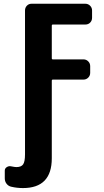

<svg xmlns="http://www.w3.org/2000/svg" viewBox="-20 -750 540 1001"><path d="M424.8 -730.5Q439.5 -730.5 449.7 -720.2Q460 -710 460 -695.3V-657.2Q460 -642.6 450.2 -632.3Q440.4 -622.1 424.8 -622.1H254.9Q250 -622.1 250 -617.2V-445.3Q250 -440.4 254.9 -440.4H415Q429.7 -440.4 439.9 -430.2Q450.2 -419.9 450.2 -405.3V-370.1Q450.2 -355.5 439.9 -345.2Q429.7 -335 415 -335H254.9Q250 -335 250 -330.1V75.2Q250 230.5 99.6 230.5Q68.4 230.5 39.1 223.6Q24.4 220.7 14.6 208.5Q4.9 196.3 4.9 179.7V139.6Q4.9 127.9 15.6 121.1Q26.4 114.3 38.1 117.2Q57.6 121.1 65.4 121.1Q90.8 121.1 100.6 106.9Q110.4 92.8 110.4 54.7V-695.3Q110.4 -710 120.1 -720.2Q129.9 -730.5 144.5 -730.5Z"/></svg>

Font: Rounded-L Mgen+ 1mn bold
Style: Bold
Weight: 700
Designer: [Source Han Sans]
Ryoko NISHIZUKA  (kana & ideographs); Paul D. Hunt (Latin, Greek & Cyrillic); Wenlong ZHANG  (bopomofo
Version: Version 1.059.20150602